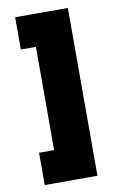

<svg xmlns="http://www.w3.org/2000/svg" viewBox="-88 -789 547 879"><g transform="rotate(-10 185.5 -350.0)"><path d="M47 40V-110H117V-590H47V-740H292V40Z"/></g></svg>

Font: Raleway Black
Style: Regular
Weight: 900
Designer: Matt McInerney, Pablo Impallari, Rodrigo Fuenzalida
Foundry: Matt McInerney, Pablo Impallari, Rodrigo Fuenzalida
Version: Version 4.026